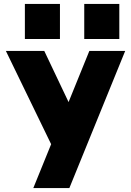

<svg xmlns="http://www.w3.org/2000/svg" viewBox="-20 -760 669 980"><path d="M150 200 241 -24 10 -500H206L330 -239L436 -500H619L334 200ZM107 -561V-740H286V-561ZM410 -561V-740H589V-561Z"/></svg>

Font: Panamera Black
Style: Regular
Weight: 900
Designer: Bastien Sozeau
Foundry: NBR — Bastien Sozeau
Version: Version 3.002; ttfautohint (v1.8.4.7-5d5b);gftools[0.9.33]